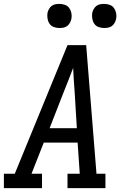

<svg xmlns="http://www.w3.org/2000/svg" viewBox="-30 -967 650 987"><path d="M186 0H-10V-74H46L317 -735H413L466 -74H512V0H317V-74H380L369 -234H195L132 -74H186ZM225 -308H365L354 -490Q351 -522 349.5 -554Q348 -586 346 -618Q334 -586 321.5 -554Q309 -522 296 -490ZM505 -823Q491 -823 477 -828Q463 -833 455 -844.5Q447 -856 444.5 -870.5Q442 -885 444 -900Q446 -910 451.5 -920Q457 -930 465.5 -936.5Q474 -943 484.5 -945Q495 -947 506 -947Q520 -947 534 -942Q548 -937 556 -925.5Q564 -914 567 -899.5Q570 -885 567 -870Q565 -860 559.5 -850Q554 -840 545.5 -833.5Q537 -827 526.5 -825Q516 -823 505 -823ZM275 -823Q261 -823 247 -828Q233 -833 225 -844.5Q217 -856 214.5 -870.5Q212 -885 214 -900Q216 -910 221.5 -920Q227 -930 235.5 -936.5Q244 -943 254.5 -945Q265 -947 276 -947Q290 -947 304 -942Q318 -937 326 -925.5Q334 -914 337 -899.5Q340 -885 337 -870Q335 -860 329.5 -850Q324 -840 315.5 -833.5Q307 -827 296.5 -825Q286 -823 275 -823Z"/></svg>

Font: Iosevka HT Extended
Style: Italic
Weight: 400
Width: 7
Italic angle: -9°
Monospace: yes
Designer: Belleve Invis
Foundry: Belleve Invis
Version: Version 32.3.0; ttfautohint (v1.8.4)